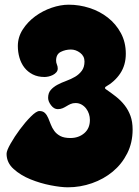

<svg xmlns="http://www.w3.org/2000/svg" viewBox="-20 -794 593 818"><path d="M273 -774Q318 -774 361.5 -760Q405 -746 439.5 -719Q474 -692 495 -653Q516 -614 516 -565Q516 -517 492.5 -481.5Q469 -446 428 -423V-416Q453 -399 474 -382.5Q495 -366 511 -345.5Q527 -325 536 -300Q545 -275 545 -242Q545 -186 522 -140.5Q499 -95 460.5 -63Q422 -31 372 -13.5Q322 4 269 4Q240 4 196 -4.5Q152 -13 110 -30Q68 -47 38 -74Q8 -101 8 -139Q8 -152 25 -182Q42 -212 65 -243Q88 -274 111.5 -297.5Q135 -321 148 -321Q163 -321 171.5 -312.5Q180 -304 185.5 -291Q191 -278 196.5 -263.5Q202 -249 211.5 -236Q221 -223 237 -214.5Q253 -206 280 -206Q315 -206 339 -226.5Q363 -247 363 -283Q363 -296 359 -308.5Q355 -321 347 -331.5Q339 -342 327.5 -348.5Q316 -355 302 -355Q290 -355 281 -351Q272 -347 264 -342Q256 -337 247 -333Q238 -329 226 -329Q210 -329 197.5 -345.5Q185 -362 185 -377Q185 -398 196.5 -411Q208 -424 225 -433Q242 -442 262.5 -449.5Q283 -457 300 -467Q317 -477 328.5 -492.5Q340 -508 340 -532Q340 -555 321.5 -569Q303 -583 282 -583Q259 -583 239 -573Q219 -563 219 -536Q219 -527 222.5 -519Q226 -511 226 -502Q226 -493 220 -486Q214 -479 205 -474.5Q196 -470 186.5 -468Q177 -466 170 -466Q141 -466 119.5 -477Q98 -488 84 -506Q70 -524 63 -548Q56 -572 56 -598Q56 -636 77 -668.5Q98 -701 130 -724.5Q162 -748 200 -761Q238 -774 273 -774Z"/></svg>

Font: r_Neptun CAT
Style: Regular
Weight: 400
Foundry: Peter Wiegel, CAT-Fonts
Version: Version 1.000;June 8, 2024;FontCreator 14.0.0.2814 32-bit